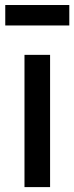

<svg xmlns="http://www.w3.org/2000/svg" viewBox="-20 -764 304 784"><path d="M1.5 -660V-743.5H263V-660ZM80 0V-540H184.5V0Z"/></svg>

Font: Cns Manrope SemBd
Style: Regular
Weight: 600
Designer: Mikhail Sharanda
Foundry: Mikhail Sharanda
Version: Version 4.504